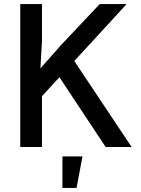

<svg xmlns="http://www.w3.org/2000/svg" viewBox="-20 -718 690 938"><path d="M79 0V-698H185V-517.5L177.5 -384L278 -497.5L467 -698H598.5L185 -248V0ZM496 0 237 -391 326 -445.5 623 0ZM285 200V46H383L354 200Z"/></svg>

Font: Azeret Mono Thin
Style: Regular
Weight: 100
Designer: Martin Vácha
Foundry: Displaay
Version: Version 1.002